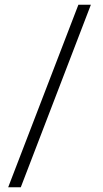

<svg xmlns="http://www.w3.org/2000/svg" viewBox="-20 -731 437 812"><path d="M67.9 61H14.6L311.5 -710.9H364.3Z"/></svg>

Font: Vazir Thin FD
Style: Thin-FD
Weight: 100
Designer: Saber Rastikerdar
Foundry: Saber Rastikerdar
Version: Version 30.0.0